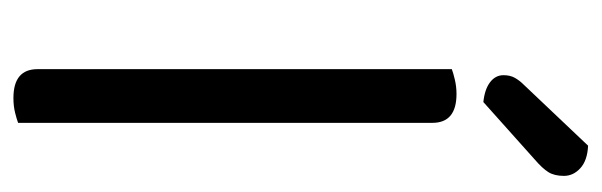

<svg xmlns="http://www.w3.org/2000/svg" viewBox="-325 -566 896 286"><g transform="rotate(90 123.0 -423.0)"><path d="M197 -851Q219 -850 230.5 -839.5Q242 -829 242 -815Q242 -801 236.5 -792Q231 -783 217 -771L132 -695Q113 -697 102.5 -705Q92 -713 92 -725Q92 -735 96 -742Q100 -749 106 -755ZM163 -2Q158 0 148 2.5Q138 5 126 5Q83 5 83 -31V-648Q88 -650 98.5 -652.5Q109 -655 120 -655Q163 -655 163 -619Z"/></g></svg>

Font: Baloo Bhai 2
Style: Regular
Weight: 400
Designer: Supriya Tembe, Noopur Datye and Ek Type
Foundry: Ek Type
Version: Version 1.640;PS 1.000;hotconv 16.6.51;makeotf.lib2.5.65220;